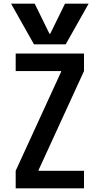

<svg xmlns="http://www.w3.org/2000/svg" viewBox="-20 -1020 540 1040"><path d="M40 -1000H168L248 -837H252L332 -1000H460L336 -780H164ZM65 0V-95L311 -631V-635H65V-730H435V-635L189 -99V-95H435V0Z"/></svg>

Font: M PLUS Code Latin Medium
Style: Regular
Weight: 500
Designer: Coji Morishita
Foundry: UNDERFOREST DESIGN
Version: Version 1.002; ttfautohint (v1.8.3)